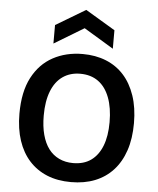

<svg xmlns="http://www.w3.org/2000/svg" viewBox="-60 -960 840 1024"><g transform="rotate(5 359.5 -448.0)"><path d="M358 13Q286 13 230 -10Q174 -33 134.5 -76.5Q95 -120 74 -183Q53 -246 53 -327Q53 -444 93 -520.5Q133 -597 203 -635Q273 -673 362 -673Q431 -673 487 -650.5Q543 -628 582.5 -584.5Q622 -541 644 -476.5Q666 -412 666 -329Q666 -246 644.5 -182.5Q623 -119 583 -75.5Q543 -32 486.5 -9.5Q430 13 358 13ZM361 -89Q418 -89 456.5 -116.5Q495 -144 515.5 -196Q536 -248 536 -323Q536 -400 515 -455Q494 -510 454.5 -538.5Q415 -567 358 -567Q304 -567 264.5 -539.5Q225 -512 204 -458.5Q183 -405 183 -328Q183 -270 195 -225.5Q207 -181 229.5 -151Q252 -121 285.5 -105Q319 -89 361 -89ZM201 -715V-814L360 -909L519 -814V-715L360 -811Z"/></g></svg>

Font: Bricolage Grotesque 96pt ExtraBold SemiBold
Style: Regular
Weight: 600
Version: Version 1.001;gftools[0.9.33.dev8+g029e19f]